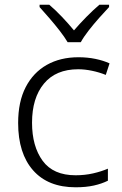

<svg xmlns="http://www.w3.org/2000/svg" viewBox="-20 -785 516 815"><path d="M301 10Q184 10 120.5 -62Q57 -134 57 -263Q57 -353 89 -415Q121 -477 178.5 -509.5Q236 -542 313 -542Q351 -542 385 -535Q419 -528 445 -516L429 -467Q402 -478 371 -484.5Q340 -491 312 -491Q217 -491 166.5 -430Q116 -369 116 -264Q116 -164 161 -102.5Q206 -41 301 -41Q340 -41 375 -49Q410 -57 438 -69V-18Q412 -5 378.5 2.5Q345 10 301 10ZM267 -606Q254 -628 233 -655Q212 -682 189 -708.5Q166 -735 148 -755V-765H189Q216 -742 243.5 -713Q271 -684 294 -656Q318 -684 346.5 -713Q375 -742 402 -765H443V-755Q424 -735 400.5 -708.5Q377 -682 356 -655Q335 -628 323 -606Z"/></svg>

Font: Noto Sans Lao Light
Style: Regular
Weight: 300
Designer: Monotype Design Team
Foundry: Monotype Imaging Inc.
Version: Version 2.003; ttfautohint (v1.8.4.7-5d5b)